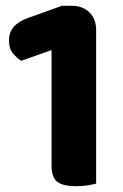

<svg xmlns="http://www.w3.org/2000/svg" viewBox="-20 -635 426 663"><path d="M53 -425Q39 -434 25 -450.5Q11 -467 11 -496Q11 -550 77 -573L194 -615H228Q266 -615 289 -592Q312 -569 312 -531V-1Q301 2 283 5Q265 8 243 8Q198 8 178 -7Q158 -22 158 -64V-462Z"/></svg>

Font: Baloo Chettan 2
Style: Bold
Weight: 700
Designer: Maithili Shingre, Unnati Kotecha and Ek Type
Foundry: Ek Type
Version: Version 1.640;hotconv 1.0.111;makeotfexe 2.5.65597; ttfautoh